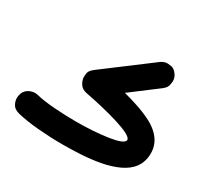

<svg xmlns="http://www.w3.org/2000/svg" viewBox="-142 -813 1134 1075"><g transform="rotate(30 425.0 -275.5)"><path d="M702.1 -486.3C716.3 -497.6 725.1 -509.3 727.5 -522.5C730 -535.2 731 -543.9 731 -548.3C731 -563.5 726.1 -578.1 715.8 -591.3C704.6 -606 692.9 -614.3 680.7 -616.2C668.5 -618.2 660.6 -619.1 656.7 -619.1C641.6 -619.1 627 -614.3 613.8 -604.5L320.3 -383.8C301.3 -369.6 291 -356.4 289.6 -344.7C288.1 -332.5 287.1 -324.7 287.1 -321.3C287.1 -306.2 292 -291 301.3 -276.4C310.5 -261.7 325.2 -252.4 345.2 -248.5C416 -234.9 497.1 -216.3 563.5 -195.8C629.4 -175.3 674.3 -154.3 674.3 -135.3C674.3 -115.7 634.8 -102.5 575.7 -93.8C516.6 -85 442.9 -80.6 375 -80.6C327.6 -80.6 280.8 -82.5 233.4 -85.9C186 -89.4 147.5 -94.7 117.7 -102.1C109.4 -104 102.1 -105 94.7 -105C80.6 -105 65.9 -100.6 51.8 -91.8C37.6 -82.5 27.8 -68.4 23.4 -49.3C22 -42.5 21 -35.6 21 -29.3C21 -16.1 24.9 -2.9 32.7 11.2C40.5 25.4 55.7 35.2 78.1 40.5C116.7 49.8 161.6 56.6 212.9 61C264.2 65.4 316.4 67.9 370.6 67.9C447.3 67.9 534.2 64.9 613.8 49.8C653.3 42.5 689.5 31.2 721.2 16.6C785.2 -13.2 826.2 -61 826.2 -135.7C826.2 -206.1 783.2 -254.4 722.7 -287.6C661.6 -320.3 589.4 -341.3 530.8 -356.9Z"/></g></svg>

Font: Mikhak ExtraBold
Style: Regular
Weight: 800
Designer: Amin Abedi
Version: Version 3.2